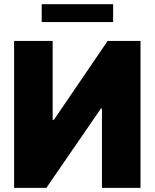

<svg xmlns="http://www.w3.org/2000/svg" viewBox="-20 -904 744 924"><path d="M233.4 -707V-327.1H239.3L498 -707H656.2V0H470.7V-381.8H465.8L203.1 0H47.9V-707ZM524.4 -797.9H180.7V-883.8H524.4Z"/></svg>

Font: Pretendard JP Black
Style: Regular
Weight: 900
Designer: Base glyphs from Inter by Rasmus Andersson; Hangeul glyphs from Noto Sans CJK(Source Han Sans) by Jang Soo-young and Kan
Foundry: Kil Hyung-jin
Version: Version 1.309